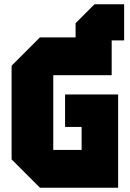

<svg xmlns="http://www.w3.org/2000/svg" viewBox="-20 -874 604 894"><path d="M166 0 34 -132V-568L166 -700H332V-766L420 -854H558V-686H500V-524H228V-176H360V-283H283V-434H530V0Z"/></svg>

Font: Tektur SemiCondensed ExtraBold
Style: Regular
Weight: 800
Width: 4
Designer: Adam Jagosz
Foundry: Adam Jagosz
Version: Version 1.005;gftools[0.9.30]